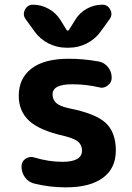

<svg xmlns="http://www.w3.org/2000/svg" viewBox="-20 -806 559 815"><path d="M245.1 -119.1Q328.1 -119.1 328.1 -167Q328.1 -189.5 312.5 -203.6Q296.9 -217.8 253.9 -228.5Q148.4 -252 104 -293Q59.6 -334 59.6 -399.4Q59.6 -473.6 113.8 -515.1Q168 -556.6 271.5 -556.6Q335 -556.6 399.4 -544.9Q423.8 -540 439 -520.5Q454.1 -501 454.1 -476.6Q454.1 -455.1 437.5 -443.4Q425.8 -433.6 411.1 -433.6Q406.2 -433.6 400.4 -435.5Q343.8 -448.2 290 -448.2Q288.1 -448.2 285.2 -448.2Q203.1 -448.2 203.1 -405.3Q203.1 -383.8 217.8 -369.6Q232.4 -355.5 271.5 -346.7Q385.7 -324.2 428.7 -284.2Q471.7 -244.1 471.7 -167Q471.7 -91.8 417 -51.3Q362.3 -10.7 259.8 -10.7Q191.4 -10.7 127 -26.4Q101.6 -32.2 86.4 -52.7Q71.3 -73.2 71.3 -99.6Q71.3 -120.1 87.9 -131.8Q99.6 -139.6 112.3 -139.6Q118.2 -139.6 125 -137.7Q186.5 -119.1 245.1 -119.1ZM262.7 -678.7Q264.6 -675.8 267.6 -675.8Q270.5 -675.8 272.5 -678.7L298.8 -720.7Q316.4 -751 347.7 -768.6Q378.9 -786.1 414.1 -786.1Q437.5 -786.1 448.2 -764.6Q453.1 -755.9 453.1 -747.1Q453.1 -735.4 445.3 -724.6L407.2 -671.9Q383.8 -639.6 348.1 -621.6Q312.5 -603.5 272.5 -603.5H261.7Q221.7 -603.5 186 -621.6Q150.4 -639.6 127 -671.9L88.9 -724.6Q81.1 -735.4 81.1 -747.1Q81.1 -755.9 85.9 -764.6Q96.7 -786.1 120.1 -786.1Q155.3 -786.1 186.5 -768.6Q217.8 -751 236.3 -721.7Z"/></svg>

Font: Gen Jyuu GothicX Bold
Style: Bold
Weight: 700
Designer: Ryoko NISHIZUKA (kana &amp; ideographs); Paul D. Hunt (Latin, Greek &amp; Cyrillic); Wenlong ZHANG (bopomofo); Sandoll C
Version: Version 1.058.20140828